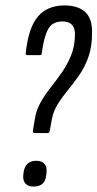

<svg xmlns="http://www.w3.org/2000/svg" viewBox="-20 -681 359 707"><path d="M107 -191Q100 -191 101 -200L108 -241Q113 -275 129.5 -304Q146 -333 167.5 -360Q189 -387 209 -416Q229 -445 242.5 -479Q256 -513 256 -555Q256 -602 210 -602Q173 -602 157.5 -574Q142 -546 134 -487Q134 -478 127 -478H80Q73 -478 75 -488Q85 -580 120 -620.5Q155 -661 217 -661Q267 -661 293.5 -637Q320 -613 319 -560Q319 -510 306 -472.5Q293 -435 272.5 -405.5Q252 -376 231 -350.5Q210 -325 193.5 -299Q177 -273 171 -242L163 -198Q162 -191 155 -191ZM103 6Q83 6 73 -6Q63 -18 66 -39L67 -47Q73 -89 114 -89Q135 -89 144.5 -76.5Q154 -64 151 -43L150 -35Q146 6 103 6Z"/></svg>

Font: Sofia Sans Extra Condensed
Style: Italic
Weight: 400
Italic angle: -9°
Designer: Botio Nikoltchev, Ani Petrova
Foundry: lettersoup
Version: Version 4.101; ttfautohint (v1.8.4.7-5d5b)